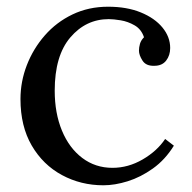

<svg xmlns="http://www.w3.org/2000/svg" viewBox="-20 -536 572 572"><path d="M288 16Q221 16 164.5 -14.5Q108 -45 74.5 -102.5Q41 -160 41 -241Q41 -293 60 -342Q79 -391 113.5 -430.5Q148 -470 196 -493Q244 -516 302 -516Q358 -516 399.5 -499Q441 -482 464 -454Q487 -426 487 -393Q487 -371 475 -355.5Q463 -340 440 -340Q415 -339 404.5 -355.5Q394 -372 394 -385Q394 -395 397 -405.5Q400 -416 409 -425Q401 -449 381 -460.5Q361 -472 339.5 -475.5Q318 -479 304 -479Q236 -479 189.5 -424.5Q143 -370 143 -266Q143 -199 164.5 -147Q186 -95 225 -65.5Q264 -36 315 -36Q362 -36 405 -61Q448 -86 472 -122L498 -102Q472 -60 435.5 -34Q399 -8 360.5 4Q322 16 288 16Z"/></svg>

Font: Lora
Style: Regular
Weight: 400
Designer: Olga Karpushina, Alexei Vanyashin (Cyrillic)
Foundry: Cyreal
Version: Version 3.005; ttfautohint (v1.8.4.7-5d5b)